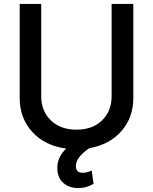

<svg xmlns="http://www.w3.org/2000/svg" viewBox="-20 -747 777 976"><path d="M547.4 -727.1H657.7V-249Q657.7 -149.9 597.4 -80.8Q537.1 -11.7 434.1 6.3Q365.7 52.7 365.7 96.7Q365.7 113.8 374 122.6Q382.3 131.3 401.9 131.3Q421.4 131.3 446.3 120.1L455.6 187.5Q419.9 209 378.4 209Q332.5 209 303.5 184.3Q274.4 159.7 271.5 115.2Q267.6 54.7 316.4 8.3Q208 -6.3 144 -76.4Q80.1 -146.5 80.1 -249V-727.1H189.5V-257.8Q189.5 -182.6 238.3 -135.3Q287.1 -87.9 368.7 -87.9Q450.7 -87.9 499 -135.3Q547.4 -182.6 547.4 -257.8Z"/></svg>

Font: Interop Med
Style: Regular
Weight: 500
Designer: Rasmus Andersson, Google, Jang Haemin
Foundry: jhaemin
Version: Version 1.007